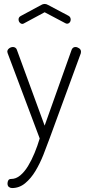

<svg xmlns="http://www.w3.org/2000/svg" viewBox="-20 -717 448 972"><path d="M19 -447Q17 -453 17 -455Q17 -465 26 -472Q35 -479 46 -479Q52 -479 57.5 -475.5Q63 -472 65 -466L206 -81L343 -466Q349 -479 362 -479Q371 -479 380.5 -472.5Q390 -466 390 -455Q390 -450 389 -447L231 -16Q217 23 199.5 67Q182 111 159.5 148.5Q137 186 107.5 210.5Q78 235 41 235Q32 235 25 229.5Q18 224 18 212Q18 203 22 196Q26 189 36 189Q61 189 82.5 171Q104 153 122 123.5Q140 94 155 57.5Q170 21 181 -16ZM102 -599Q100 -598 98 -597Q96 -596 94 -596Q86 -596 80 -602.5Q74 -609 74 -619Q74 -630 85 -636L189 -692Q197 -697 206 -697Q215 -697 223 -692L327 -637Q338 -631 338 -617Q338 -609 332.5 -603Q327 -597 319 -597Q317 -597 314.5 -598Q312 -599 310 -600L206 -655Z"/></svg>

Font: AkaAcidDosis
Style: Light
Weight: 300
Designer: Edgar Tolentino, Pablo Impallari, Igino Marini, Aka-Acid
Foundry: Edgar Tolentino, Pablo Impallari, Igino Marini, Aka-Acid
Version: Version 1.007